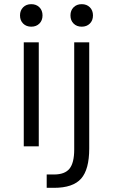

<svg xmlns="http://www.w3.org/2000/svg" viewBox="-20 -702 542 921"><path d="M76 -628Q76 -652 91 -667Q106 -682 130 -682Q154 -682 169 -667Q184 -652 184 -628Q184 -604 169 -589Q154 -574 130 -574Q106 -574 91 -589Q76 -604 76 -628ZM94 -499H166V0H94ZM318 -628Q318 -652 333 -667Q348 -682 372 -682Q396 -682 411 -667Q426 -652 426 -628Q426 -604 411 -589Q396 -574 372 -574Q348 -574 333 -589Q318 -604 318 -628ZM204 135H239Q291 135 313.5 107Q336 79 336 15V-499H408V10Q408 111 369 155Q330 199 239 199H204Z"/></svg>

Font: Stavian Regular
Style: Regular
Weight: 400
Version: Version 1.000; ttfautohint (v1.6)